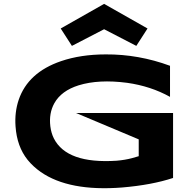

<svg xmlns="http://www.w3.org/2000/svg" viewBox="-20 -975 1022 1013"><path d="M538.1 -688Q710.9 -689 877 -627.9V-463.9Q775.4 -520.5 650.4 -538.1Q501 -557.6 395 -524.9Q303.2 -496.1 266.6 -430.2Q237.3 -377.4 245.6 -308.6Q250 -272.9 264.2 -244.6Q332.5 -109.9 595.2 -127Q640.1 -130.9 676.3 -140.6Q693.4 -145.5 711.9 -150.9V-239.7L380.9 -378.9H893.1V-36.1Q780.8 1 624.5 14.2Q344.7 36.1 195.3 -67.4Q154.8 -95.7 125.5 -131.8Q69.3 -202.1 62 -308.1Q56.6 -382.8 78.6 -448.2Q127.9 -592.8 301.8 -652.3Q406.2 -688 538.1 -688ZM699.2 -732.9 529.3 -820.8 359.4 -732.9 300.3 -824.7 529.3 -954.6 758.3 -824.7Z"/></svg>

Font: REH Gaming
Style: Gaming
Weight: 700
Designer: Astigmatic (AOETI)
Foundry: Astigmatic (AOETI)
Version: Version 1.001 2011